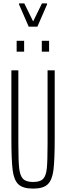

<svg xmlns="http://www.w3.org/2000/svg" viewBox="-20 -1102 389 1130"><path d="M47 -288V-688H88V-256Q88 -155 93 -111Q98 -67 116 -49Q134 -31 175 -31Q216 -31 233.5 -49Q251 -67 255.5 -110.5Q260 -154 260 -256V-688H302V-288Q302 -159 294.5 -100.5Q287 -42 260.5 -17Q234 8 175 8Q115 8 88.5 -17Q62 -42 54.5 -100.5Q47 -159 47 -288ZM78 -798V-862H122V-798ZM226 -798V-862H269V-798ZM149 -945 92 -1076V-1082H123L175 -976L227 -1082H257V-1076L200 -945Z"/></svg>

Font: Saira Ultra Condensed ExLight
Style: Regular
Weight: 200
Width: 1
Designer: Hector Gatti with collaboration of the Omnibus-Type team
Foundry: Omnibus-Type
Version: Version 1.001; ttfautohint (v1.8)